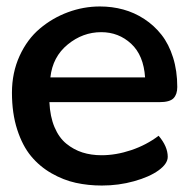

<svg xmlns="http://www.w3.org/2000/svg" viewBox="-20 -555 581 588"><path d="M522.9 -288.6Q522.9 -266.1 511.5 -254.2Q500 -242.2 468.3 -242.2H131.3Q133.3 -197.8 147 -165.5Q160.6 -133.3 183.1 -115Q205.6 -96.7 232.4 -88.1Q259.3 -79.6 291 -79.6Q335.4 -79.6 381.8 -95.2Q428.2 -110.8 465.8 -139.2Q493.7 -106.4 493.7 -74.7Q493.7 -53.7 465.8 -33.4Q438 -13.2 390.6 0Q343.3 13.2 292 13.2Q250 13.2 212.2 4.9Q174.3 -3.4 137.9 -24.2Q101.6 -44.9 75.2 -76.7Q48.8 -108.4 32.7 -158.2Q16.6 -208 16.6 -271Q16.6 -332.5 40 -383.8Q63.5 -435.1 102.1 -467.5Q140.6 -500 188.2 -517.6Q235.8 -535.2 286.1 -535.2Q323.2 -535.2 357.4 -525.9Q391.6 -516.6 421.9 -496.8Q452.1 -477.1 474.6 -448.5Q497.1 -419.9 510 -378.9Q522.9 -337.9 522.9 -288.6ZM424.3 -317.9Q419.9 -385.7 381.6 -421.1Q343.3 -456.5 290 -456.5Q233.4 -456.5 187.3 -418.7Q141.1 -380.9 134.3 -317.9Z"/></svg>

Font: Coustard
Style: Regular
Weight: 400
Foundry: vernon adams
Version: Version 1.001